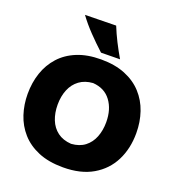

<svg xmlns="http://www.w3.org/2000/svg" viewBox="-190 -1260 1311 1427"><g transform="rotate(20 465.5 -546.5)"><path d="M469.7 16.1Q355.5 16.1 273.7 -18.3Q191.9 -52.7 139.4 -112.1Q86.9 -171.4 62 -247.8Q37.1 -324.2 37.1 -408.2Q37.1 -497.6 63.2 -575Q89.4 -652.3 142.3 -710.9Q195.3 -769.5 275.6 -802.2Q356 -835 464.4 -835Q574.2 -835 655.3 -802Q736.3 -769 789.8 -710.4Q843.3 -651.9 869.6 -574.5Q896 -497.1 896 -408.7Q896 -286.6 847.7 -190.7Q799.3 -94.7 704.3 -39.3Q609.4 16.1 469.7 16.1ZM467.3 -168.9Q532.2 -173.3 574.5 -205.8Q616.7 -238.3 637.5 -291.3Q658.2 -344.2 658.2 -408.7Q658.2 -510.7 608.6 -576.9Q559.1 -643.1 467.3 -649.4Q403.8 -645 360.6 -613Q317.4 -581.1 295.7 -528.3Q273.9 -475.6 273.9 -408.7Q273.9 -343.8 294.9 -290.8Q315.9 -237.8 358.9 -205.6Q401.9 -173.3 467.3 -168.9ZM444.8 -881.8Q386.2 -935.5 332.8 -991.2Q279.3 -1046.9 236.8 -1105L481.9 -1109.4Q504.9 -1052.2 533.2 -996.3Q561.5 -940.4 594.7 -883.8Z"/></g></svg>

Font: Pinar DS4-ExtraBold
Style: Regular
Weight: 800
Designer: Amin Abedi
Version: Version 2.000